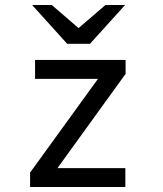

<svg xmlns="http://www.w3.org/2000/svg" viewBox="-20 -752 656 772"><path d="M101 -58 374 -435H121V-511H485V-455L211 -76H484V0H101ZM250 -576 109 -732H188L296 -639L404 -732H483L342 -576Z"/></svg>

Font: Overpass Mono
Style: Regular
Weight: 400
Monospace: yes
Designer: Delve Withrington, Dave Bailey
Foundry: Delve Fonts
Version: Version 1.000;DELV;Overpass